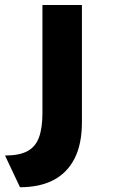

<svg xmlns="http://www.w3.org/2000/svg" viewBox="-20 -551 468 780"><path d="M61.2 209.6 0.4 80.8Q58.2 80.8 91.3 63.1Q124.4 45.3 138.4 7.1Q152.4 -31 152.4 -93.2V-530.7H312.8V-55Q312.8 34.8 282.7 93.4Q252.6 151.9 196.8 180.8Q141 209.6 61.2 209.6Z"/></svg>

Font: Lexend Exa
Style: Regular
Weight: 400
Designer: Bonnie Shaver-Troup, Thomas Jockin
Foundry: Lexend
Version: Version 1.007